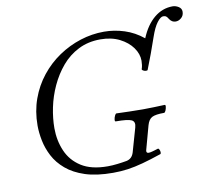

<svg xmlns="http://www.w3.org/2000/svg" viewBox="-82 -834 1043 941"><g transform="rotate(-10 439.5 -363.5)"><path d="M407 13Q325 13 268.5 -5.5Q212 -24 175 -55.5Q138 -87 118 -125.5Q98 -164 90 -204Q82 -244 82 -279Q82 -350 104 -411Q126 -472 165 -521Q204 -570 255 -604.5Q306 -639 364 -657.5Q422 -676 482 -676Q533 -676 583 -660Q633 -644 676 -609Q702 -672 743 -706Q784 -740 835 -740Q850 -740 864.5 -731Q879 -722 879 -706Q879 -687 866 -675.5Q853 -664 838 -664Q828 -664 820.5 -668.5Q813 -673 807 -682Q802 -691 796.5 -695.5Q791 -700 781 -700Q768 -700 750.5 -677Q733 -654 717 -607Q704 -569 689.5 -529.5Q675 -490 661 -455Q660 -451 652 -451.5Q644 -452 637.5 -456Q631 -460 633 -464Q636 -472 637.5 -483Q639 -494 639 -504Q639 -538 616.5 -569.5Q594 -601 553.5 -621.5Q513 -642 458 -642Q397 -642 348.5 -617.5Q300 -593 265 -551.5Q230 -510 206.5 -459Q183 -408 172 -354.5Q161 -301 161 -252Q161 -191 183.5 -138.5Q206 -86 255.5 -54.5Q305 -23 386 -23Q409 -23 434.5 -26Q460 -29 482 -33Q509 -39 518 -68L552 -187Q560 -215 541.5 -224Q523 -233 463 -233Q458 -233 459 -242.5Q460 -252 464.5 -261.5Q469 -271 473 -271Q505 -270 538.5 -269Q572 -268 604 -268Q631 -268 658.5 -269Q686 -270 713 -271Q718 -271 717 -261.5Q716 -252 712 -242.5Q708 -233 703 -233Q661 -233 643.5 -224Q626 -215 618 -187L586 -70Q583 -60 587.5 -56Q592 -52 602 -54Q613 -56 624 -59.5Q635 -63 642 -65Q646 -67 649.5 -60.5Q653 -54 653.5 -46.5Q654 -39 650 -37Q597 -19 556.5 -8Q516 3 481 8Q446 13 407 13Z"/></g></svg>

Font: Junicode VF
Style: Italic
Weight: 400
Italic angle: -11°
Designer: Peter S. Baker
Version: Version 2.209